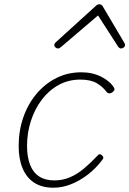

<svg xmlns="http://www.w3.org/2000/svg" viewBox="-20 -856 603 895"><path d="M229 19Q176 19 140 -4Q104 -27 85.5 -71Q67 -115 67 -175Q67 -246 88.5 -308.5Q110 -371 150 -418.5Q190 -466 243 -492.5Q296 -519 359 -519Q412 -519 453.5 -497.5Q495 -476 512 -446Q514 -442 513.5 -437.5Q513 -433 503 -425Q495 -420 488.5 -421Q482 -422 479 -425Q460 -451 431.5 -468Q403 -485 354 -485Q299 -485 253.5 -460Q208 -435 175 -391.5Q142 -348 124 -292Q106 -236 106 -176Q106 -125 120 -88.5Q134 -52 162.5 -33.5Q191 -15 233 -15Q272 -15 306 -29.5Q340 -44 371.5 -70.5Q403 -97 435 -131Q440 -138 446 -137Q452 -136 455 -132Q461 -128 461.5 -122Q462 -116 457 -111Q428 -72 390.5 -43Q353 -14 312 2.5Q271 19 229 19ZM250 -630Q244 -630 238.5 -635Q233 -640 233 -645Q233 -649 234.5 -652Q236 -655 240 -659L426 -828Q431 -833 435 -834.5Q439 -836 443 -836Q447 -836 450.5 -834.5Q454 -833 458 -828L558 -659Q560 -656 561.5 -652.5Q563 -649 563 -647Q563 -639 556.5 -634.5Q550 -630 544 -630Q541 -630 537.5 -632Q534 -634 531 -638L437 -784L267 -639Q261 -634 257.5 -632Q254 -630 250 -630Z"/></svg>

Font: Playwrite AU QLD Thin
Style: Regular
Weight: 250
Designer: Veronika Burian, José Scaglione
Foundry: TypeTogether
Version: Version 1.002